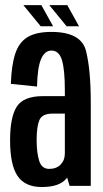

<svg xmlns="http://www.w3.org/2000/svg" viewBox="-20 -728 404 752"><path d="M252.5 0 243 -32.5Q241 -30 239 -27.5Q212 4.5 143.5 4.5Q78 4.5 48.8 -38.8Q19.5 -82 19.5 -178.5Q19.5 -269.5 45.8 -310.5Q72 -351.5 149 -351.5H234V-373.5Q234 -456 222.5 -493Q211 -530 181.5 -530Q155 -530 140.8 -496.5Q126.5 -463 125 -389L22.5 -399.5Q25 -473 39.8 -517.8Q54.5 -562.5 88.2 -582.8Q122 -603 181 -603Q298 -603 316.8 -528.8Q335.5 -454.5 335.5 -328.5V0ZM234 -127V-283H186Q145 -283 134.2 -257.5Q123.5 -232 123.5 -180Q123.5 -129.5 133.5 -98Q143.5 -66.5 172.5 -66.5Q201 -66.5 217.5 -83.5Q234 -100.5 234 -127ZM241 -625 173 -708H243.5L289.5 -625ZM139.5 -625 71.5 -708H142L188 -625Z"/></svg>

Font: Anybody Condensed Medium
Style: Regular
Weight: 500
Width: 3
Designer: Tyler Finck
Foundry: Etcetera Type Company
Version: Version 1.010; ttfautohint (v1.8.3) -l 8 -r 50 -G 200 -x 14 